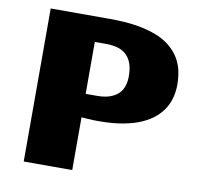

<svg xmlns="http://www.w3.org/2000/svg" viewBox="-78 -772 888 853"><g transform="rotate(10 366.5 -345.0)"><path d="M83 -690.4H349.6Q418.9 -690.4 471.4 -681.9Q523.9 -673.3 562.5 -657.7Q601.1 -642.1 626.7 -620.1Q652.3 -598.1 667.7 -572Q683.1 -545.9 689.5 -516.1Q695.8 -486.3 695.8 -454.6Q695.8 -427.7 689.7 -400.9Q683.6 -374 669.2 -349.6Q654.8 -325.2 630.9 -304.2Q606.9 -283.2 572 -267.6Q537.1 -252 489.5 -243.2Q441.9 -234.4 379.9 -234.4Q371.1 -234.4 357.9 -234.6Q344.7 -234.9 332 -235.8L301.8 -237.8V0H83ZM301.8 -343.8H352.1Q387.2 -343.8 411.1 -352.3Q435.1 -360.8 449.7 -375.5Q464.4 -390.1 470.7 -410.2Q477.1 -430.2 477.1 -453.1Q477.1 -489.7 467.8 -513.7Q458.5 -537.6 441.7 -552Q424.8 -566.4 401.9 -572.3Q378.9 -578.1 352.1 -578.1H301.8Z"/></g></svg>

Font: Candal
Style: Regular
Weight: 400
Designer: vernon adams
Foundry: vernon adams
Version: Version 1.000